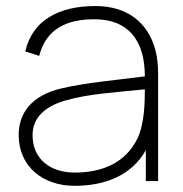

<svg xmlns="http://www.w3.org/2000/svg" viewBox="-20 -598 605 634"><path d="M502.1 0V-352.1C502.1 -381.2 500 -407.3 492.7 -434.4C467.7 -525 399 -578.1 294.8 -578.1C175 -578.1 86.5 -531.2 63.5 -428.1L109.4 -413.5C132.3 -502.1 199 -534.4 291.7 -534.4C402.1 -534.4 458.3 -466.7 458.3 -345.8C352.1 -332.3 264.6 -325 183.3 -306.2C81.2 -282.3 41.7 -221.9 41.7 -152.1C41.7 -47.9 121.9 15.6 226 15.6C327.1 15.6 414.6 -18.8 461.5 -102.1V0ZM433.3 -139.6C395.8 -63.5 321.9 -28.1 227.1 -28.1C145.8 -28.1 87.5 -72.9 87.5 -152.1C87.5 -210.4 130.2 -247.9 197.9 -266.7C275 -288.5 358.3 -292.7 458.3 -303.1C458.3 -261.5 457.3 -188.5 433.3 -139.6Z"/></svg>

Font: Manrope3 Thin
Style: Regular
Weight: 100
Width: 4
Designer: Mikhail Sharanda
Foundry: Mikhail Sharanda
Version: Version 3.000;PS 003.000;hotconv 1.0.88;makeotf.lib2.5.64775